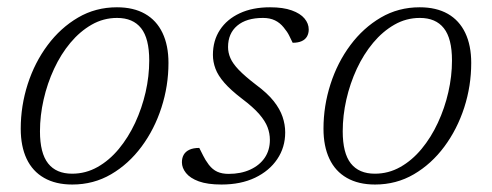

<svg xmlns="http://www.w3.org/2000/svg" viewBox="-20 -484 1317 514"><path d="M293 -464.5Q337.5 -464.5 368.2 -447Q399 -429.5 415 -396Q431 -362.5 431 -315.5Q431 -254 412.2 -196Q393.5 -138 359 -91.5Q324.5 -45 277.5 -17.5Q230.5 10 173.5 10Q129 10 98 -7.8Q67 -25.5 51.2 -59Q35.5 -92.5 35.5 -139.5Q35.5 -200.5 54.2 -258.8Q73 -317 107.5 -363.2Q142 -409.5 189 -437Q236 -464.5 293 -464.5ZM173 -19Q209.5 -19 241 -36.8Q272.5 -54.5 298 -85.2Q323.5 -116 341.8 -155.2Q360 -194.5 369.8 -237.2Q379.5 -280 379.5 -322Q379.5 -381 357.8 -408.5Q336 -436 293.5 -436Q257 -436 225.5 -418Q194 -400 168.5 -369.5Q143 -339 124.8 -299.8Q106.5 -260.5 96.8 -217.5Q87 -174.5 87 -132.5Q87 -74 108.8 -46.5Q130.5 -19 173 -19Z M513.5 -88Q518.5 -78.5 523.8 -67.5Q529 -56.5 539 -43Q549 -30 561.8 -24.2Q574.5 -18.5 592 -18.5Q625 -18.5 650 -30Q675 -41.5 688.8 -61.8Q702.5 -82 702.5 -109.5Q702.5 -127 696.2 -143.5Q690 -160 674 -178.5Q658 -197 627.5 -220Q597.5 -243 580.5 -262.5Q563.5 -282 556.8 -300.2Q550 -318.5 550 -337Q550 -375.5 568.8 -404Q587.5 -432.5 621.8 -448.5Q656 -464.5 703 -464.5Q738 -464.5 761 -456.2Q784 -448 795.2 -434.5Q806.5 -421 806.5 -405Q806.5 -394.5 801.8 -386.2Q797 -378 787.5 -373.8Q778 -369.5 763.5 -369.5Q759.5 -377.5 754.5 -388Q749.5 -398.5 739.5 -410.5Q729.5 -423 716 -429.5Q702.5 -436 684 -436Q639.5 -436 615 -415.2Q590.5 -394.5 590.5 -358Q590.5 -343 596.8 -328.5Q603 -314 619.2 -297Q635.5 -280 665.5 -257Q696 -234.5 712.8 -213.2Q729.5 -192 736.5 -171.2Q743.5 -150.5 743.5 -129.5Q743.5 -89.5 722.2 -58Q701 -26.5 662.8 -8.2Q624.5 10 573 10Q535.5 10 512.2 1.5Q489 -7 478 -20.8Q467 -34.5 467 -49.5Q467 -61.5 472 -70Q477 -78.5 487.2 -83.2Q497.5 -88 513.5 -88Z M1103.5 -464.5Q1148 -464.5 1178.8 -447Q1209.5 -429.5 1225.5 -396Q1241.5 -362.5 1241.5 -315.5Q1241.5 -254 1222.8 -196Q1204 -138 1169.5 -91.5Q1135 -45 1088 -17.5Q1041 10 984 10Q939.5 10 908.5 -7.8Q877.5 -25.5 861.8 -59Q846 -92.5 846 -139.5Q846 -200.5 864.8 -258.8Q883.5 -317 918 -363.2Q952.5 -409.5 999.5 -437Q1046.5 -464.5 1103.5 -464.5ZM983.5 -19Q1020 -19 1051.5 -36.8Q1083 -54.5 1108.5 -85.2Q1134 -116 1152.2 -155.2Q1170.5 -194.5 1180.2 -237.2Q1190 -280 1190 -322Q1190 -381 1168.2 -408.5Q1146.5 -436 1104 -436Q1067.5 -436 1036 -418Q1004.5 -400 979 -369.5Q953.5 -339 935.2 -299.8Q917 -260.5 907.2 -217.5Q897.5 -174.5 897.5 -132.5Q897.5 -74 919.2 -46.5Q941 -19 983.5 -19Z"/></svg>

Font: Newsreader Light
Style: Italic
Weight: 300
Italic angle: -17°
Designer: Hugues Gentile
Foundry: Production Type
Version: Version 1.003